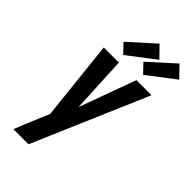

<svg xmlns="http://www.w3.org/2000/svg" viewBox="-295 -1075 1160 1160"><g transform="rotate(45 285.5 -495.0)"><path d="M203 0H74Q90 -42 107.5 -84Q125 -126 143 -168L166 -222L111 -735H240L258 -373L390 -735H519L257 -126ZM396 -786 341 -844 503 -990 571 -920ZM226 -786 171 -844 333 -990 401 -920Z"/></g></svg>

Font: Iosevka Extrabold Oblique
Style: Regular
Weight: 800
Italic angle: -9°
Monospace: yes
Designer: Belleve Invis
Foundry: Belleve Invis
Version: Version 32.5.0; ttfautohint (v1.8.4)